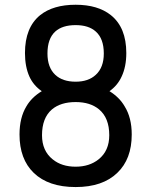

<svg xmlns="http://www.w3.org/2000/svg" viewBox="-20 -754 623 792"><path d="M523.4 -199.2Q523.4 -268.6 494.1 -315.4Q472.7 -352.5 431.6 -377.9Q464.8 -401.4 481.4 -437.5Q501 -478.5 501 -535.2Q501 -640.6 437.5 -691.4Q383.8 -734.4 292 -734.4Q199.2 -734.4 145.5 -691.4Q83 -640.6 83 -535.2Q83 -478.5 101.6 -437.5Q118.2 -401.4 152.3 -377.9Q110.4 -352.5 88.9 -315.4Q60.5 -268.6 60.5 -199.2Q60.5 -97.7 119.1 -41Q179.7 17.6 292 17.6Q403.3 17.6 463.9 -41Q523.4 -97.7 523.4 -199.2ZM153.3 -196.3Q153.3 -267.6 194.3 -302.7Q230.5 -333 292 -333Q352.5 -333 388.7 -302.7Q430.7 -267.6 430.7 -196.3Q430.7 -131.8 386.7 -96.7Q348.6 -66.4 292 -66.4Q234.4 -66.4 197.3 -96.7Q153.3 -131.8 153.3 -196.3ZM175.8 -533.2Q175.8 -594.7 208 -624Q237.3 -650.4 292 -650.4Q345.7 -650.4 375 -624Q408.2 -594.7 408.2 -533.2Q408.2 -475.6 375 -445.3Q344.7 -417 292 -417Q238.3 -417 208 -445.3Q175.8 -475.6 175.8 -533.2Z"/></svg>

Font: Gungsuh
Style: Regular
Weight: 400
Version: Version 2.21